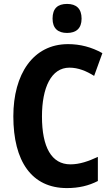

<svg xmlns="http://www.w3.org/2000/svg" viewBox="-20 -949 569 979"><path d="M322 -929C274 -929 248 -906 248 -854C248 -804 276 -781 322 -781C368 -781 396 -804 396 -854C396 -905 369 -929 322 -929ZM334 -604C379 -604 420 -587 460 -562L502 -678C447 -709 388 -724 327 -724C148 -724 48 -570 48 -356C48 -126 142 10 321 10C382 10 432 -2 479 -26V-149C431 -127 387 -111 339 -111C243 -111 194 -198 194 -355C194 -502 241 -604 334 -604Z"/></svg>

Font: Noto Sans Armenian Condensed
Style: Regular
Weight: 400
Width: 3
Designer: Monotype Design Team
Foundry: Monotype Imaging Inc.
Version: Version 2.008